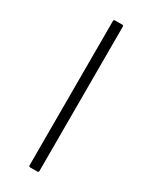

<svg xmlns="http://www.w3.org/2000/svg" viewBox="-175 -698 588 741"><g transform="rotate(30 119.0 -327.5)"><path d="M103 0Q97 0 97 -6V-649Q97 -655 103 -655H135Q141 -655 141 -649V-6Q141 0 135 0Z"/></g></svg>

Font: Sofia Sans ExtraLight
Style: Regular
Weight: 250
Version: Version 4.100-B